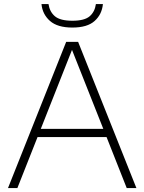

<svg xmlns="http://www.w3.org/2000/svg" viewBox="-20 -952 730 972"><path d="M20.5 0 315 -740H375.5L670.5 0H621.5L519.5 -258H170L68 0ZM186.5 -299.5H503L344.5 -699.5ZM346.5 -812.5Q271 -812.5 233 -846Q195 -879.5 190 -931.5H225.5Q231.5 -892 258.2 -869.5Q285 -847 346.5 -847Q407.5 -847 433.8 -869.5Q460 -892 465.5 -931.5H501Q496 -879 459 -845.8Q422 -812.5 346.5 -812.5Z"/></svg>

Font: Encode Sans SmExp XLt
Style: Regular
Weight: 200
Width: 6
Designer: Multiple Designers
Foundry: Impallari Type
Version: Version 3.002; ttfautohint (v1.8.3) -l 8 -r 50 -G 200 -x 14 